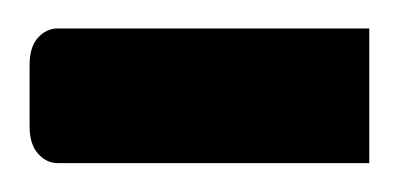

<svg xmlns="http://www.w3.org/2000/svg" viewBox="-40 -113 275 133"><path d="M0 -93.3H215.8V0H0Q-7.8 0 -13.7 -6.6Q-19.5 -13.2 -19.5 -25.4V-67.9Q-19.5 -80.6 -13.7 -86.9Q-7.8 -93.3 0 -93.3Z"/></svg>

Font: Pinar-DS2-FD Regular
Style: Regular
Weight: 400
Designer: Amin Abedi
Version: Version 2.000